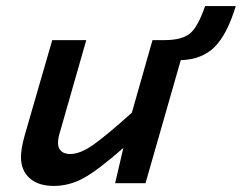

<svg xmlns="http://www.w3.org/2000/svg" viewBox="-20 -603 796 632"><path d="M459 0H359L386 -116Q304 -44 256.5 -17.5Q209 9 157 9Q106 9 77.5 -16.5Q49 -42 49 -87Q49 -100 52 -117.5Q55 -135 62 -160L152 -471H264L179 -174Q175 -162 173 -152Q171 -142 171 -132Q171 -115 181.5 -105.5Q192 -96 211 -96Q243 -96 285 -125Q327 -154 414 -232L482 -471H522Q579 -471 605.5 -493Q632 -515 655 -583H756Q728 -490 686.5 -448.5Q645 -407 575 -405Z"/></svg>

Font: Intel One Mono Medium
Style: Italic
Weight: 500
Italic angle: -16°
Monospace: yes
Designer: Fred Shallcrass
Foundry: Frere-Jones Type LLC
Version: Version 1.400;hotconv 1.1.0;makeotfexe 2.6.0;FJTRelease1.4